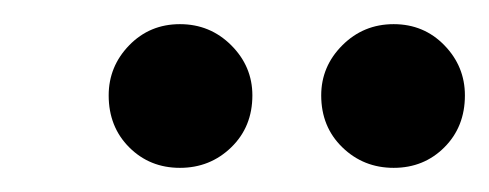

<svg xmlns="http://www.w3.org/2000/svg" viewBox="-20 -731 405 159"><path d="M129 -592Q104 -592 87 -609Q70 -626 70 -652Q70 -676 87 -693.5Q104 -711 129 -711Q154 -711 171.5 -693.5Q189 -676 189 -652Q189 -626 171.5 -609Q154 -592 129 -592ZM306 -592Q281 -592 263.5 -609Q246 -626 246 -652Q246 -676 263.5 -693.5Q281 -711 306 -711Q331 -711 348 -693.5Q365 -676 365 -652Q365 -626 348 -609Q331 -592 306 -592Z"/></svg>

Font: DM Sans 9pt SemiBold
Style: Italic
Weight: 600
Italic angle: -10°
Version: Version 4.004;gftools[0.9.30]